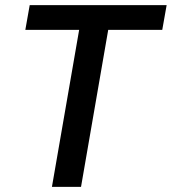

<svg xmlns="http://www.w3.org/2000/svg" viewBox="-20 -731 672 751"><path d="M614.7 -614.3H403.3L296.9 0H183.1L289.6 -614.3H79.1L96.2 -710.9H631.8Z"/></svg>

Font: TypoPRO Roboto Mono
Style: Italic
Weight: 500
Designer: Google
Version: Version 2.000986; 2015; ttfautohint (v1.3)